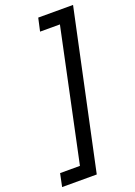

<svg xmlns="http://www.w3.org/2000/svg" viewBox="-235 -778 705 1000"><g transform="rotate(-20 117.0 -278.0)"><path d="M-72 158 -57 86H53L207 -642H97L113 -714H306L120 158Z"/></g></svg>

Font: Noto Sans IKEA
Style: Italic
Weight: 400
Italic angle: -12°
Designer: Monotype Design Team
Foundry: Monotype Imaging Inc.
Version: Version 2.001